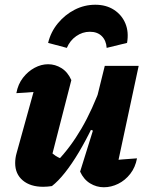

<svg xmlns="http://www.w3.org/2000/svg" viewBox="-20 -782 629 810"><path d="M281 -444 199 -125 186 -149Q200 -134 215.5 -124Q231 -114 249 -110L221 -102Q277 -160 323.5 -239.5Q370 -319 409 -427L422 -368Q398 -305 370 -247Q342 -189 312.5 -139.5Q283 -90 254 -53.5Q225 -17 199 3Q180 6 162 6Q108 6 76 -21Q44 -48 44 -94Q44 -115 50 -136L142 -468L221 -403Q172 -398 130.5 -394.5Q89 -391 49 -389Q56 -427 77 -454Q98 -481 126 -496Q154 -511 183 -511Q213 -511 239.5 -494.5Q266 -478 281 -444ZM318 -58 372 -231 356 -237 422 -504H565L464 -33L436 -104Q468 -107 497.5 -109.5Q527 -112 558 -114Q551 -76 529.5 -48.5Q508 -21 478.5 -6.5Q449 8 418 8Q387 8 360 -8.5Q333 -25 318 -58ZM382 -762Q428 -762 461 -740.5Q494 -719 509 -683Q524 -647 516 -601L430 -580Q428 -611 409.5 -629.5Q391 -648 359 -648Q328 -648 301.5 -629.5Q275 -611 262 -580L183 -601Q194 -647 224 -683.5Q254 -720 295 -741Q336 -762 382 -762Z"/></svg>

Font: Piazzolla Thin Black
Style: Italic
Weight: 900
Italic angle: -11.3°
Version: Version 2.005